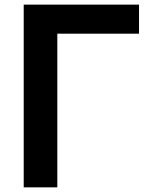

<svg xmlns="http://www.w3.org/2000/svg" viewBox="-20 -806 640 826"><path d="M82 0V-786.1H578.1V-661.1H226.6V0Z"/></svg>

Font: Gothic A1 ExtraBold
Style: Regular
Weight: 800
Designer: HanYang I&C Co.,Ltd.
Foundry: HanYang I&C Co.,Ltd.
Version: Version 2.50